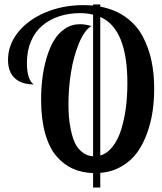

<svg xmlns="http://www.w3.org/2000/svg" viewBox="-20 -773 730 864"><path d="M391.1 -655.8Q359.4 -636.7 335.2 -577.9Q311 -519 299.6 -448Q288.1 -377 288.1 -306.2Q288.1 -275.4 290 -248Q292 -220.7 299.1 -187.3Q306.2 -153.8 317.4 -129.6Q328.6 -105.5 349.9 -88.4Q371.1 -71.3 398.9 -69.8V-707Q372.1 -713.9 339.8 -713.9Q289.6 -713.9 246.6 -699.7Q203.6 -685.5 170.9 -658.2Q138.2 -630.9 119.6 -587.6Q101.1 -544.4 101.1 -490.2Q101.1 -415 131.8 -393.1Q77.1 -393.1 46.6 -421.1Q16.1 -449.2 16.1 -503.9Q16.1 -570.8 61 -627.4Q106 -684.1 184.3 -717Q262.7 -750 356 -750Q370.6 -750 398.9 -748V-752.9H431.2V-743.2Q498 -730.5 546.6 -695.3Q595.2 -660.2 622.3 -608.9Q649.4 -557.6 661.6 -499.8Q673.8 -441.9 673.8 -374Q673.8 -320.8 666.5 -271Q659.2 -221.2 641.4 -172.1Q623.5 -123 596.7 -86.2Q569.8 -49.3 527.3 -24.4Q484.9 0.5 431.2 4.9V70.8H398.9V5.9Q348.1 4.4 307.1 -14.2Q266.1 -32.7 233.6 -70.6Q201.2 -108.4 183.1 -172.9Q165 -237.3 165 -324.2Q165 -372.1 170.4 -418Q175.8 -463.9 188.7 -509.3Q201.7 -554.7 221.2 -588.4Q240.7 -622.1 271.2 -643.1Q301.8 -664.1 339.8 -664.1Q364.3 -664.1 391.1 -655.8ZM553.2 -398.9Q553.2 -643.6 431.2 -696.8V-73.2Q462.9 -82.5 487.1 -113.5Q511.2 -144.5 525.4 -190.2Q539.6 -235.8 546.4 -288.3Q553.2 -340.8 553.2 -398.9Z"/></svg>

Font: Lobster Two
Style: Regular
Weight: 400
Designer: Pablo Impallari
Foundry: Pablo Impallari. www.impallari.com
Version: Version 1.006